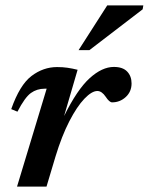

<svg xmlns="http://www.w3.org/2000/svg" viewBox="-20 -690 550 710"><path d="M152.5 -362H145Q116.5 -362 94.2 -346Q72 -330 44.5 -277L21.5 -286.5Q53 -376 96.5 -409Q140 -442 191 -442Q212 -442 229.2 -439.5Q246.5 -437 267 -432L217 -261Q265.5 -359 311.5 -400.8Q357.5 -442.5 401 -442.5Q434 -442.5 450.2 -425.5Q466.5 -408.5 466.5 -381.5Q466.5 -351 445 -331.2Q423.5 -311.5 394.5 -311.5Q384.5 -311.5 371 -332Q356.5 -353.5 340 -353.5Q319.5 -353.5 292 -324.8Q264.5 -296 236.5 -241.8Q208.5 -187.5 185.5 -112L152 0H43ZM270.5 -504.5 376.5 -670H510L507.5 -655.5L310.5 -504.5Z"/></svg>

Font: Newsreader 16pt SemiBold
Style: Italic
Weight: 600
Italic angle: -17°
Designer: Hugues Gentile
Foundry: Production Type
Version: Version 1.003; ttfautohint (v1.8.3)